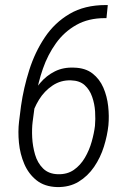

<svg xmlns="http://www.w3.org/2000/svg" viewBox="-20 -737 512 767"><path d="M401.9 -716.8H410.6L405.3 -664.6H398.9Q333 -664.6 284.7 -637.2Q236.3 -609.9 203.6 -564.2Q170.9 -518.6 151.4 -462.6Q131.8 -406.7 123.5 -349.6L110.4 -250.5Q106.9 -223.1 108.6 -188Q110.4 -152.8 120.1 -119.4Q129.9 -85.9 152.1 -64Q174.3 -42 211.4 -41Q248.5 -40 274.9 -58.3Q301.3 -76.7 319.1 -106.9Q336.9 -137.2 346.4 -171.4Q356 -205.6 359.4 -234.4Q361.8 -260.7 359.9 -291.5Q357.9 -322.3 348.1 -350.3Q338.4 -378.4 318.4 -396.7Q298.3 -415 263.7 -416Q223.1 -417.5 190.2 -395.5Q157.2 -373.5 135.7 -338.6Q114.3 -303.7 105 -266.6L75.7 -267.6Q84 -305.7 100.1 -341.3Q116.2 -377 140.9 -406Q165.5 -435.1 199.2 -451.9Q232.9 -468.8 275.9 -466.8Q320.8 -465.8 349.4 -443.6Q377.9 -421.4 392.8 -387Q407.7 -352.5 412.1 -313Q416.5 -273.4 413.1 -236.8Q408.7 -195.3 395 -151.4Q381.3 -107.4 356 -70.3Q330.6 -33.2 293.9 -11Q257.3 11.2 208 10.3Q158.2 8.8 126.2 -16.6Q94.2 -42 77.1 -81.8Q60.1 -121.6 55.7 -166.5Q51.3 -211.4 56.2 -252L64 -314Q74.2 -385.7 96.9 -457.3Q119.6 -528.8 158.9 -587.6Q198.2 -646.5 258.1 -681.6Q317.9 -716.8 401.9 -716.8Z"/></svg>

Font: Roboto Condensed Light
Style: Italic
Weight: 300
Italic angle: -12°
Designer: Christian Robertson
Foundry: Google
Version: Version 3.0; 2020